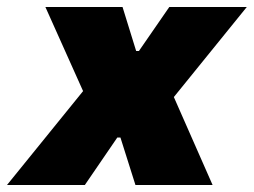

<svg xmlns="http://www.w3.org/2000/svg" viewBox="-60 -530 727 550"><path d="M-40 0 178 -269 70 -510H291L330 -384H338L425 -510H647L438 -252L549 0H328L285 -136H276L183 0Z"/></svg>

Font: Saira Black
Style: Italic
Weight: 900
Italic angle: -12°
Designer: Hector Gatti with collaboration of the Omnibus-Type team
Foundry: Omnibus-Type
Version: Version 1.100; ttfautohint (v1.8.3)